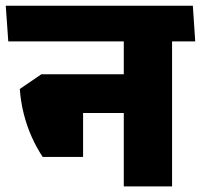

<svg xmlns="http://www.w3.org/2000/svg" viewBox="-48 -664 715 684"><path d="M565 -559.5H393V0H565ZM369 -516.5H647.5L639 -643.5H360.5ZM597.5 -516.5 589 -643.5H-27.5L-18.5 -516.5ZM461.5 -399.5H185.5V-261.5H461.5ZM104 -105H248V-399.5H99.5L22.5 -347Q26 -300 37 -257Q48 -214 65.2 -175.8Q82.5 -137.5 104 -105Z"/></svg>

Font: Anek Devanagari Medium ExtraBold
Style: Regular
Weight: 800
Version: Version 1.003